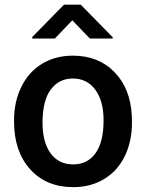

<svg xmlns="http://www.w3.org/2000/svg" viewBox="-20 -770 609 800"><path d="M449.7 -614.7V-609.4H354.5L281.2 -685.5L208.5 -609.4H114.3V-615.7L246.6 -750.5H316.4ZM38.6 -269Q38.6 -346.7 69.3 -408.9Q100.1 -471.2 155.8 -504.6Q211.4 -538.1 283.7 -538.1Q390.6 -538.1 457.3 -469.2Q523.9 -400.4 529.3 -286.6L529.8 -258.8Q529.8 -180.7 499.8 -119.1Q469.7 -57.6 413.8 -23.9Q357.9 9.8 284.7 9.8Q172.9 9.8 105.7 -64.7Q38.6 -139.2 38.6 -263.2ZM157.2 -258.8Q157.2 -177.2 190.9 -131.1Q224.6 -85 284.7 -85Q344.7 -85 378.2 -131.8Q411.6 -178.7 411.6 -269Q411.6 -349.1 377.2 -396Q342.8 -442.9 283.7 -442.9Q225.6 -442.9 191.4 -396.7Q157.2 -350.6 157.2 -258.8Z"/></svg>

Font: TypoPRO Roboto
Style: Regular
Weight: 500
Designer: Google
Version: Version 2.136; 2016